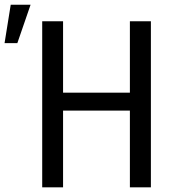

<svg xmlns="http://www.w3.org/2000/svg" viewBox="-104 -802 745 822"><path d="M542 0V-710.9H452.1V-405.3H166V-710.9H76.7V0H166V-328.6H452.1V0ZM-58.1 -781.7 -84.5 -617.2H-29.8L26.9 -781.7Z"/></svg>

Font: Roboto Condensed
Style: Regular
Weight: 400
Designer: Google
Version: Version 2.134; 2016